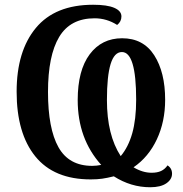

<svg xmlns="http://www.w3.org/2000/svg" viewBox="-20 -745 770 808"><path d="M459 -3Q431 4 410 7Q389 10 362 10Q207 10 128.5 -87Q50 -184 50 -359Q50 -530 131 -627.5Q212 -725 372 -725Q431 -725 461 -712Q491 -699 491 -676Q491 -654 473 -640Q429 -668 378 -668Q276 -668 229 -589.5Q182 -511 182 -358Q182 -204 226 -125.5Q270 -47 368 -47Q386 -47 406 -51Q307 -161 307 -324Q307 -449 357.5 -516.5Q408 -584 494 -584Q583 -584 629 -512.5Q675 -441 675 -325Q675 -233 640 -158.5Q605 -84 542 -41Q580 -18 618 -18Q642 -18 658 -25.5Q674 -33 685 -49Q704 -37 704 -14Q704 10 680 26.5Q656 43 612 43Q531 43 459 -3ZM553 -326Q553 -526 493 -526Q461 -526 445.5 -475.5Q430 -425 430 -324Q430 -177 488 -88Q520 -126 536.5 -184Q553 -242 553 -326Z"/></svg>

Font: Noto Serif NarrowSemiBold
Style: Regular
Weight: 600
Width: 4
Designer: Monotype Design Team
Foundry: Monotype Imaging Inc.
Version: Version 1.001